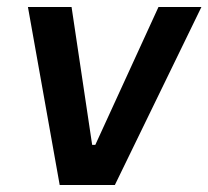

<svg xmlns="http://www.w3.org/2000/svg" viewBox="-20 -530 597 550"><path d="M151 0 60 -510H185L244 -115H253L434 -510H557L309 0Z"/></svg>

Font: Azeri Sans SemiBold
Style: Italic
Weight: 600
Designer: Hector Gatti & Omnibus-Type (original fonts) / Cristiano Sobral (main changes and remastering)
Foundry: Omnibus-Type
Version: Version 0.07;August 21, 2020;FontCreator 13.0.0.2681 64-bit;